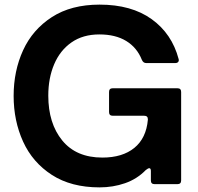

<svg xmlns="http://www.w3.org/2000/svg" viewBox="-20 -797 859 831"><path d="M39 -382Q39 -490 80 -579.5Q121 -669 204.5 -723Q288 -777 411 -777Q549 -777 636.5 -714Q724 -651 753 -542Q754 -540 754 -537Q754 -531 750 -527.5Q746 -524 739 -524H613Q600 -524 594 -538Q573 -591 526.5 -619.5Q480 -648 410 -648Q339 -648 289.5 -613.5Q240 -579 214.5 -519Q189 -459 189 -383Q189 -263 249.5 -189Q310 -115 423 -115Q510 -115 561.5 -157Q613 -199 620 -279V-281Q620 -296 604 -296H468Q452 -296 452 -312V-399Q452 -415 468 -415H748Q764 -415 764 -399V-16Q764 0 748 0H649Q633 0 633 -16V-57Q633 -69 626 -69Q621 -69 611 -61Q573 -22 521 -4Q469 14 411 14Q288 14 204.5 -40Q121 -94 80 -184Q39 -274 39 -382Z"/></svg>

Font: Open Sauce Two
Style: Bold
Weight: 700
Designer: Alfredo Marco Pradil
Foundry: Creative Sauce Fz LLC
Version: Version 1.477